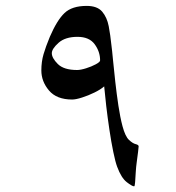

<svg xmlns="http://www.w3.org/2000/svg" viewBox="-20 -538 607 664"><path d="M459.5 -31.7Q459.5 -28.8 457.5 -12.9Q455.6 2.9 452.6 24.9Q450.7 37.6 449.5 57.1Q448.2 76.7 447.3 91.6Q446.3 106.4 443.8 106.4Q437 106.4 418.2 91.8Q399.4 77.1 385.3 39.1Q378.9 22 371.8 -12.5Q364.7 -46.9 358.4 -89.1Q352.1 -131.3 347.4 -171.4Q342.8 -211.4 340.3 -239.3Q328.1 -228.5 306.6 -218Q285.2 -207.5 263.7 -200.7Q242.2 -193.8 229.5 -193.8Q175.8 -193.8 149.4 -225.1Q123 -256.3 123 -294.4Q123 -324.7 130.6 -350.6Q138.2 -376.5 152.3 -410.6Q177.2 -468.3 203.1 -492.9Q229 -517.6 279.8 -517.6Q316.4 -517.6 333.3 -497.8Q350.1 -478 356 -447.3Q361.8 -416.5 365.2 -382.8Q367.7 -364.7 370.8 -330.6Q374 -296.4 378.7 -255.1Q383.3 -213.9 389.4 -173.1Q395.5 -132.3 403.8 -101.1Q413.1 -66.4 426 -54.2Q439 -42 449.2 -39.6Q459.5 -37.1 459.5 -31.7ZM326.2 -329.1Q326.2 -359.4 307.4 -385Q288.6 -410.6 248 -410.6Q205.6 -410.6 182.4 -389.9Q159.2 -369.1 159.2 -354Q159.2 -337.4 179.9 -316.7Q200.7 -295.9 246.6 -295.9Q258.8 -295.9 277.6 -301.8Q296.4 -307.6 311.3 -315.7Q326.2 -323.7 326.2 -329.1Z"/></svg>

Font: Scheherazade New Rohingya
Style: Regular
Weight: 400
Designer: SIL International
Foundry: SIL International
Version: Version 3.000 ; LngRng